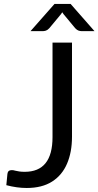

<svg xmlns="http://www.w3.org/2000/svg" viewBox="-20 -928 490 956"><path d="M113 8Q64.5 8 11.5 -6L17 -62.5Q19 -81 39 -81Q46.5 -81 56.5 -78Q65 -76 76.2 -74.2Q87.5 -72.5 103 -72.5Q241.5 -72.5 241.5 -245V-716H338.5V-247.5Q338.5 -171 314 -113.5Q289.5 -56 239.5 -24Q189.5 8 113 8ZM450.5 -773H385.5Q379.5 -773 371.5 -775.5Q363.5 -778 354.5 -787.5L296 -858L290 -867L284 -858L225.5 -787.5Q216.5 -778 208.5 -775.5Q200.5 -773 194.5 -773H132L251.5 -908.5H331.5Z"/></svg>

Font: Verano Sans
Style: Regular
Weight: 400
Designer: Lukasz Dziedzic with Adam Twardoch and Botio Nikoltchev
Foundry: tyPoland Lukasz Dziedzic
Version: Version 3.001;December 28, 2019;FontCreator 12.0.0.2547 64-b